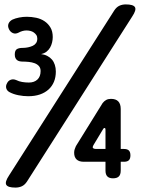

<svg xmlns="http://www.w3.org/2000/svg" viewBox="-20 -800 640 870"><path d="M50 50Q16 50 8.5 37.5Q1 25 21 -5L498 -753Q508 -768 521 -774Q534 -780 550 -780Q584 -780 591.5 -767.5Q599 -755 579 -725L102 23Q92 38 79 44Q66 50 50 50ZM24 -382Q12 -388 8.5 -399.5Q5 -411 12 -423Q17 -434 28.5 -438.5Q40 -443 54 -437Q66 -431 80.5 -428.5Q95 -426 111 -426Q135 -426 149.5 -439.5Q164 -453 164 -478Q164 -492 156.5 -500.5Q149 -509 137 -513.5Q125 -518 110 -519.5Q95 -521 81 -521Q75 -521 68.5 -522.5Q62 -524 57.5 -527.5Q53 -531 50 -537Q47 -543 47 -553Q47 -571 56 -577Q65 -583 83 -583Q95 -583 107 -585.5Q119 -588 128.5 -592.5Q138 -597 143.5 -605Q149 -613 149 -625Q149 -635 144.5 -641.5Q140 -648 133 -653Q126 -658 117 -660Q108 -662 100 -662Q91 -662 82 -659.5Q73 -657 64 -652Q50 -645 38.5 -650Q27 -655 21 -667Q14 -681 18.5 -692.5Q23 -704 36 -711Q49 -717 66.5 -720.5Q84 -724 101 -724Q123 -724 144 -719.5Q165 -715 181.5 -704Q198 -693 208.5 -675.5Q219 -658 219 -632Q219 -620 216 -607.5Q213 -595 207 -584.5Q201 -574 191 -566Q181 -558 166 -555Q182 -553 194.5 -546.5Q207 -540 215.5 -530Q224 -520 228.5 -506Q233 -492 233 -476Q233 -450 224.5 -429.5Q216 -409 200 -394.5Q184 -380 161 -372Q138 -364 108 -364Q86 -364 63.5 -368.5Q41 -373 24 -382ZM458 -125V-210Q458 -216 457 -218Q456 -220 454 -220Q452 -220 450 -218.5Q448 -217 446 -213L405 -145Q403 -142 401.5 -138.5Q400 -135 400 -133Q400 -129 404.5 -127Q409 -125 416 -125ZM458 -27V-67H360Q338 -67 327 -77.5Q316 -88 316 -108Q316 -117 318.5 -124Q321 -131 324 -138L445 -333Q452 -342 461 -347Q470 -352 483 -352Q505 -352 516 -340.5Q527 -329 527 -306V-125H542Q557 -125 564 -118Q571 -111 571 -96Q571 -81 564 -74Q557 -67 542 -67H527V-27Q527 -9 518.5 -0.5Q510 8 492 8Q475 8 466.5 -0.5Q458 -9 458 -27Z"/></svg>

Font: Maple Mono NL SemiBold
Style: Regular
Weight: 600
Monospace: yes
Designer: subframe7536
Version: Version 7.000